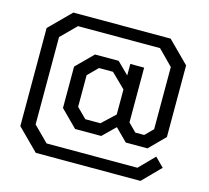

<svg xmlns="http://www.w3.org/2000/svg" viewBox="-122 -881 1282 1178"><g transform="rotate(15 519.0 -291.5)"><path d="M202 154 68 20V-603L202 -737H820L954 -603V-148L857 -50H719L642 -127L563 -50H397L292 -155V-418L397 -523H547L621 -450V-523H709V-175L760 -124H816L866 -174V-569L772 -664H251L156 -569V-14L251 81H828L922 -15L978 41L867 154ZM442 -124H538L621 -202V-361L531 -449H442L380 -387V-186Z"/></g></svg>

Font: Tomorrow
Style: Regular
Weight: 400
Designer: Tony de Marco, Monica Rizzolli
Foundry: Just in Type
Version: Version 2.002